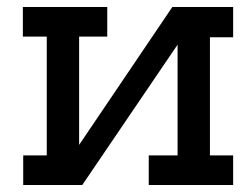

<svg xmlns="http://www.w3.org/2000/svg" viewBox="-20 -526 710 546"><path d="M643 -420H577V-84H643V0H403V-84H485V-399L214 0H46V-84H113V-422H45V-506H285V-422H205V-114L470 -506H643Z"/></svg>

Font: Arvo
Style: Regular
Weight: 400
Designer: Anton Koovit (Cyrillic Expansion: Cyreal)
Foundry: Anton Koovit, Yassin Baggar
Version: Version 3.000